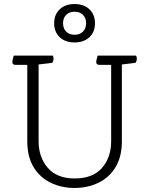

<svg xmlns="http://www.w3.org/2000/svg" viewBox="-20 -920 738 950"><path d="M530 -221V-599H472Q456 -599 456 -613Q456 -620 461 -637L463 -645H653Q657 -639 657 -629Q657 -618 650 -609L583 -601V-221Q583 -145 552 -93.5Q521 -42 467.5 -16Q414 10 349 10Q284 10 230.5 -16Q177 -42 146 -93.5Q115 -145 115 -221V-599H57Q41 -599 41 -613Q41 -620 46 -637L48 -645H241Q245 -639 245 -629Q245 -618 238 -609L171 -601V-221Q171 -142 216.5 -89.5Q262 -37 349 -37Q440 -37 485 -89.5Q530 -142 530 -221ZM450 -805Q450 -762 422.5 -736Q395 -710 349 -710Q303 -710 275.5 -736Q248 -762 248 -805Q248 -848 275.5 -874Q303 -900 349 -900Q395 -900 422.5 -874Q450 -848 450 -805ZM349 -748Q375 -748 390.5 -763.5Q406 -779 406 -805Q406 -831 390.5 -846.5Q375 -862 349 -862Q323 -862 307.5 -846.5Q292 -831 292 -805Q292 -779 307.5 -763.5Q323 -748 349 -748Z"/></svg>

Font: Scope One
Style: Regular
Weight: 400
Designer: Dalton Maag Ltd
Foundry: Dalton Maag Ltd
Version: Version 1.001; ttfautohint (v1.4.1) -l 11 -r 50 -G 50 -x 14 